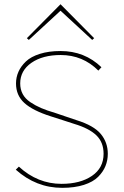

<svg xmlns="http://www.w3.org/2000/svg" viewBox="-20 -883 588 914"><path d="M493.2 -150.9Q493.2 -120.1 482.2 -92.8Q471.2 -65.4 447.3 -41.3Q423.3 -17.1 379.4 -2.9Q335.4 11.2 275.9 11.2Q151.9 11.2 55.2 -75.2L69.8 -89.8Q159.2 -7.8 272.9 -7.8Q362.3 -7.8 417.7 -45.7Q473.1 -83.5 473.1 -150.9Q473.1 -205.6 438.7 -238.8Q404.3 -272 334 -293Q328.6 -294.4 279.3 -310.8Q230 -327.1 222.2 -329.1Q136.2 -356.4 96.2 -392.6Q56.2 -428.7 56.2 -485.8Q56.2 -515.1 67.9 -541.5Q79.6 -567.9 103.5 -590.6Q127.4 -613.3 169.9 -626.7Q212.4 -640.1 268.1 -640.1Q382.8 -640.1 462.9 -563L448.2 -546.9Q374 -621.1 269 -621.1Q183.1 -621.1 129.6 -584Q76.2 -546.9 76.2 -485.8Q76.2 -457.5 88.1 -435.3Q100.1 -413.1 124.3 -396.7Q148.4 -380.4 175.8 -368.7Q203.1 -356.9 243.2 -345.2Q249 -343.8 292.7 -328.4Q336.4 -313 344.2 -311Q426.3 -285.6 459.7 -245.4Q493.2 -205.1 493.2 -150.9ZM268.1 -862.8 428.2 -701.2 418.9 -692.9 268.1 -832 117.2 -692.9 107.9 -701.2Z"/></svg>

Font: Sinkin Sans 100 Thin
Style: Regular
Weight: 100
Designer: Keith Bates
Foundry: K-Type
Version: Sinkin Sans (version 1.0)  by Keith Bates   •   © 2014   www